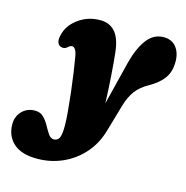

<svg xmlns="http://www.w3.org/2000/svg" viewBox="-208 -572 888 917"><g transform="rotate(15 236.0 -113.0)"><path d="M355 -308Q374.5 -384.5 407.5 -428.5Q440.5 -472.5 490.5 -472.5Q530.5 -472.5 552.5 -445Q574.5 -417.5 574.5 -373Q574.5 -323.5 550.8 -291Q527 -258.5 480 -232Q441.5 -211 418.8 -181.2Q396 -151.5 382 -103L343.5 30Q324 97 281.2 145Q238.5 193 180 219Q121.5 245 54.5 245Q-23 245 -62.2 209.5Q-101.5 174 -101.5 115.5Q-101.5 77.5 -76.5 51.5Q-51.5 25.5 -12.5 25.5Q14 25.5 30.2 42Q46.5 58.5 58.2 80.2Q70 102 81.2 118.5Q92.5 135 109 135Q126 135 134.5 119.8Q143 104.5 143 59Q143 31.5 139.2 -11.8Q135.5 -55 129.8 -104Q124 -153 117.5 -198.2Q111 -243.5 105.5 -274.5Q101.5 -297.5 94.2 -307.5Q87 -317.5 79 -317.5Q69 -317.5 59 -307.5Q44 -293.5 24.5 -301.5Q13.5 -306 9.2 -321.8Q5 -337.5 15 -367.5Q28.5 -410 73.5 -441.2Q118.5 -472.5 178 -472.5Q222.5 -472.5 250 -441.8Q277.5 -411 285 -344.5Q290.5 -294 295 -229.8Q299.5 -165.5 302 -95Z"/></g></svg>

Font: Fraunces 72pt S100 Black
Style: Italic
Weight: 900
Italic angle: -16°
Version: Version 1.000; ttfautohint (v1.8.3)